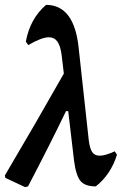

<svg xmlns="http://www.w3.org/2000/svg" viewBox="-38 -758 508 788"><path d="M442 -123Q430 -83 407.5 -49.5Q385 -16 355 7Q311 7 292.5 -15Q274 -37 266 -98L242 -302H233Q166 -163 77 7L65 10L-16 -28L-18 -38Q112 -258 224 -456L215 -532Q210 -570 197.5 -587.5Q185 -605 162 -605Q133 -605 78 -573L68 -587Q85 -681 151 -738Q267 -738 285 -560L326 -185Q330 -150 340 -134.5Q350 -119 371 -119Q394 -119 433 -137Z"/></svg>

Font: Alegreya
Style: Bold Italic
Weight: 700
Italic angle: -7°
Designer: Juan Pablo del Peral
Foundry: Huerta Tipografica
Version: Version 2.007; ttfautohint (v1.6)